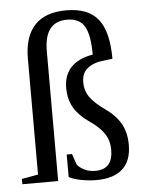

<svg xmlns="http://www.w3.org/2000/svg" viewBox="-52 -746 604 798"><g transform="rotate(-5 250.0 -347.0)"><path d="M428.2 -486.8Q406.2 -484.4 383.1 -481.2Q359.9 -478 341.3 -469.2Q322.8 -460.4 310.8 -444.3Q298.8 -428.2 298.8 -399.9Q298.8 -364.3 318.1 -337.2Q337.4 -310.1 381.8 -278.8Q423.8 -249 444.3 -212.4Q464.8 -175.8 464.8 -125Q464.8 -58.1 427.5 -24.2Q390.1 9.8 317.9 9.8Q287.6 9.8 254.2 3.4Q220.7 -2.9 204.1 -13.2V-106.9H226.1L242.2 -61Q253.4 -47.4 272.7 -38.1Q292 -28.8 316.9 -28.8Q390.1 -28.8 390.1 -109.9Q390.1 -149.4 370.4 -178.7Q350.6 -208 308.1 -236.8Q267.6 -264.6 246.8 -299.6Q226.1 -334.5 226.1 -382.8Q226.1 -435.5 256.8 -468.3Q287.6 -501 348.1 -511.2Q348.1 -592.8 327.1 -628.9Q306.2 -665 253.9 -665Q159.2 -665 159.2 -542V0H9.8V-22L78.1 -34.2V-518.1Q78.1 -609.9 122.3 -657Q166.5 -704.1 253.9 -704.1Q345.2 -704.1 386.7 -652.3Q428.2 -600.6 428.2 -486.8Z"/></g></svg>

Font: Times New Roman
Style: Regular
Weight: 400
Designer: Steve Matteson
Foundry: Ascender Corporation
Version: Version 2.00.3